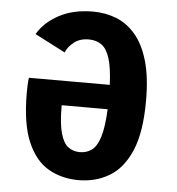

<svg xmlns="http://www.w3.org/2000/svg" viewBox="-52 -755 754 816"><g transform="rotate(5 325.0 -346.5)"><path d="M312.5 13Q241 13 184.2 -19.5Q127.5 -52 94.5 -128.8Q61.5 -205.5 61.5 -339.5Q61.5 -352 62.2 -370Q63 -388 65 -402H410Q407 -475 394.2 -514.8Q381.5 -554.5 359.8 -570.2Q338 -586 306.5 -586.5Q266.5 -587 241 -566.2Q215.5 -545.5 207 -522.5L77 -589.5Q107 -641 167.8 -673.5Q228.5 -706 312.5 -706Q365.5 -706 412 -687.8Q458.5 -669.5 494 -628Q529.5 -586.5 549.5 -517.8Q569.5 -449 569.5 -348Q569.5 -214 535.8 -135Q502 -56 443.8 -21.5Q385.5 13 312.5 13ZM307.5 -106Q337 -106 358.8 -122Q380.5 -138 393.5 -179.5Q406.5 -221 410 -298H214V-294.5Q214 -220 225.5 -179Q237 -138 258 -122Q279 -106 307.5 -106Z"/></g></svg>

Font: Trispace
Style: Bold
Weight: 700
Designer: Tyler Finck
Foundry: Etcetera Type Company
Version: Version 1.210; ttfautohint (v1.8.3)